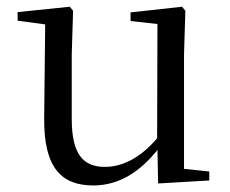

<svg xmlns="http://www.w3.org/2000/svg" viewBox="-20 -468 692 578"><path d="M454 -16.7 456 84.3 610 75.3V48.3L534 40.3V-304.7L538 -435.6L528 -447.7L373 -430.7V-404.7L454 -395.7L453 -51.7C407 2.3 353 34.4 296 34.4C231 34.4 196 -2.6 196 -109.7V-304.7L200 -435.6L190 -447.7L33 -431.6V-405.7L116 -394.6L113 -110.6C112 38.4 166 90.3 261 90.3C340 90.3 403 47.3 454 -16.7Z"/></svg>

Font: YuFanDanQingSong
Style: Regular
Weight: 100
Foundry: 余繁
Version: Version 1.0